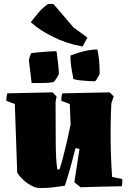

<svg xmlns="http://www.w3.org/2000/svg" viewBox="-20 -942 648 971"><path d="M182 9Q161 9 138 -3.5Q115 -16 96 -34Q77 -52 67 -69Q64 -156 61 -242.5Q58 -329 55 -416L12 -432Q12 -442 13 -451Q14 -460 17 -470L246 -475L266 -454L261 -426Q261 -290 262 -207Q263 -124 270 -85H281Q289 -109 299 -147Q309 -185 319 -228.5Q329 -272 337 -312Q336 -338 335 -364Q334 -390 333 -416L290 -432Q290 -442 291 -451Q292 -460 295 -470L534 -475L555 -455L543 -419Q540 -360 539.5 -293.5Q539 -227 541 -163Q543 -99 547 -47L598 -37Q599 -28 598.5 -18.5Q598 -9 596 0Q544 1 492 2Q440 3 388 5L356 -20L382 -189L362 -193Q348 -138 336 -94.5Q324 -51 308 -3Q271 3 243.5 6Q216 9 182 9ZM351 -542Q345 -572 340.5 -602Q336 -632 336 -661Q371 -675 404.5 -683Q438 -691 472 -692Q478 -668 480.5 -642Q483 -616 483.5 -596Q484 -576 484 -570Q484 -567 479 -557.5Q474 -548 468 -539.5Q462 -531 459 -531Q449 -531 428.5 -532Q408 -533 386.5 -535.5Q365 -538 351 -542ZM140 -522 126 -638Q129 -655 138 -673Q148 -675 171 -677Q194 -679 220 -681Q246 -683 265 -683Q266 -683 268 -667.5Q270 -652 272.5 -631Q275 -610 276.5 -592Q278 -574 278 -569Q275 -561 267 -548Q259 -535 251 -527Q233 -523 205.5 -522.5Q178 -522 140 -522ZM398 -707 392 -708Q315 -722 247.5 -756Q180 -790 139 -827L136 -830Q156 -856 176 -879.5Q196 -903 223 -922H250L352 -803L422 -752Z"/></svg>

Font: Labrada Black
Style: Regular
Weight: 900
Designer: Mercedes Jáuregui
Foundry: Omnibus-Type Team
Version: Version 1.000; ttfautohint (v1.8.4.7-5d5b)